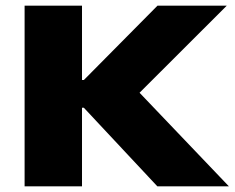

<svg xmlns="http://www.w3.org/2000/svg" viewBox="-20 -659 830 679"><path d="M536.5 0 276.5 -278H255V-376H276.5L537 -639H782L453.5 -311V-352L789.5 0ZM67 0V-639H270V0Z"/></svg>

Font: Anek Latin Expanded ExtraBold
Style: Regular
Weight: 800
Width: 7
Designer: Yesha Goshar
Foundry: Ek Type
Version: Version 1.003